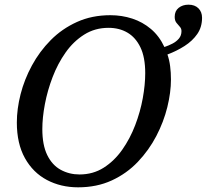

<svg xmlns="http://www.w3.org/2000/svg" viewBox="-20 -790 884 821"><path d="M314 11Q240 11 180.5 -20.5Q121 -52 86.5 -114Q52 -176 52 -266Q52 -324 68 -387Q84 -450 116.5 -510Q149 -570 197 -618.5Q245 -667 309 -696Q373 -725 452 -725Q501 -725 545.5 -710.5Q590 -696 625.5 -666Q661 -636 683 -589Q701 -595 717.5 -603.5Q734 -612 745 -625Q756 -638 756 -657Q756 -668 749 -675.5Q742 -683 734.5 -692.5Q727 -702 727 -718Q727 -743 744 -756.5Q761 -770 786 -770Q813 -770 828.5 -754.5Q844 -739 844 -714Q844 -674 823.5 -644.5Q803 -615 769.5 -593.5Q736 -572 696 -557Q704 -534 707.5 -507Q711 -480 711 -450Q711 -395 695.5 -332Q680 -269 648.5 -208.5Q617 -148 569.5 -98Q522 -48 458 -18.5Q394 11 314 11ZM320 -44Q378 -44 423.5 -73Q469 -102 502.5 -149.5Q536 -197 558 -254.5Q580 -312 590.5 -370Q601 -428 601 -477Q601 -545 580.5 -587.5Q560 -630 525 -650.5Q490 -671 444 -671Q386 -671 340 -642Q294 -613 260.5 -565.5Q227 -518 205 -460.5Q183 -403 172 -345Q161 -287 161 -238Q161 -170 182 -127Q203 -84 239.5 -64Q276 -44 320 -44Z"/></svg>

Font: Noto Serif
Style: Italic
Weight: 400
Italic angle: -12°
Designer: Monotype Design Team
Foundry: Monotype Imaging Inc.
Version: Version 2.013